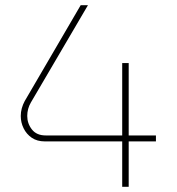

<svg xmlns="http://www.w3.org/2000/svg" viewBox="-20 -720 681 740"><path d="M451 0V-175H153Q123 -175 102.5 -189Q82 -203 71 -225.5Q60 -248 60 -273Q60 -288 64 -302.5Q68 -317 75 -330L291 -700H319L99 -325Q92 -313 88.5 -300Q85 -287 85 -273Q85 -244 103 -221Q121 -198 156 -198H451V-477H476V-198H581V-175H476V0Z"/></svg>

Font: MuseoModerno SemiBold Thin
Style: Regular
Weight: 250
Version: Version 1.001